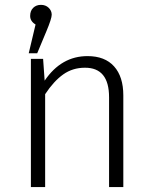

<svg xmlns="http://www.w3.org/2000/svg" viewBox="-20 -763 624 783"><path d="M336.9 -534.2Q407.7 -534.2 445.3 -492.2Q482.9 -450.2 482.9 -374V0H424.8V-366.2Q424.8 -487.3 326.2 -486.8Q276.4 -486.8 237.8 -459.5Q199.2 -432.1 164.1 -378.9V0H106V-522.9H155.8L162.1 -434.1Q230 -534.2 336.9 -534.2ZM168.9 -634.8 131.8 -545.9H97.2L125 -663.1Q103 -676.3 103 -697.8Q103 -719.2 115.5 -731.2Q127.9 -743.2 147 -743.2Q166 -743.2 178.5 -731.2Q190.9 -719.2 190.9 -703.1Q190.9 -687 168.9 -634.8Z"/></svg>

Font: FiraSans-Light
Style: Regular
Weight: 300
Designer: Carrois Corporate & Edenspiekermann AG
Foundry: Carrois Corporate GbR & Edenspiekermann AG
Version: Version 3.106;PS 003.106;hotconv 1.0.70;makeotf.lib2.5.58329